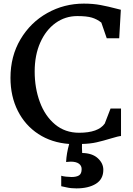

<svg xmlns="http://www.w3.org/2000/svg" viewBox="-20 -785 738 1063"><path d="M625 -737 649 -731 640 -573H571L541 -660Q517 -679 488.5 -687.5Q460 -696 408 -696Q341 -696 287.5 -657.5Q234 -619 203 -549.5Q172 -480 172 -389Q172 -298 200.5 -220.5Q229 -143 284.5 -96.5Q340 -50 418 -50Q524 -50 560 -101L592 -184H650V-32Q635 -31 596 -19Q550 -5 514.5 3Q479 11 434 12Q433 30 435 62Q491 63 521.5 91Q552 119 552 155Q552 207 511 232.5Q470 258 403 258Q372 258 349 252.5Q326 247 319 246V188Q327 191 345.5 193Q364 195 376 195Q403 195 417.5 186Q432 177 432 151Q432 132 416.5 121Q401 110 372 110Q363 110 356 111Q349 112 346 112Q348 65 363 12Q266 5 192.5 -43Q119 -91 78.5 -171.5Q38 -252 38 -354Q38 -474 93.5 -567.5Q149 -661 242 -713Q335 -765 444 -765Q495 -765 537.5 -757Q580 -749 625 -737Z"/></svg>

Font: Martel
Style: Bold
Weight: 700
Designer: Dan Reynolds
Foundry: Dan Reynolds
Version: Version 1.001; ttfautohint (v1.1) -l 5 -r 5 -G 72 -x 0 -D la